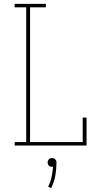

<svg xmlns="http://www.w3.org/2000/svg" viewBox="-20 -755 540 996"><path d="M56 0V-18H116V-717H56V-735H218V-717H136V-18H409V-145H429V0ZM245 221 230 213Q242 189 247.5 163Q253 137 255 110H250Q245 110 241 109Q237 108 233.5 104.5Q230 101 228.5 96.5Q227 92 227 88Q227 83 228.5 79Q230 75 233.5 71.5Q237 68 241 66.5Q245 65 250 65Q255 65 259 66.5Q263 68 266.5 71.5Q270 75 271.5 79Q273 83 273 88Q273 122 267 156Q261 190 245 221Z"/></svg>

Font: Iosevka Curly Slab Thin
Style: Regular
Weight: 100
Monospace: yes
Designer: Belleve Invis
Foundry: Belleve Invis
Version: Version 22.1.2; ttfautohint (v1.8.4)